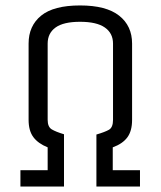

<svg xmlns="http://www.w3.org/2000/svg" viewBox="-20 -685 590 705"><path d="M334 0V-191Q365 -200 380 -208.5Q395 -217 395 -245V-525Q395 -563 365 -584Q335 -605 274 -605Q213 -605 184 -584Q155 -563 155 -525V-245Q155 -219 170 -210Q185 -201 215 -192V0H55V-60H155V-144Q120 -158 102.5 -181.5Q85 -205 85 -245V-525Q85 -590 131 -627.5Q177 -665 274 -665Q370 -665 417.5 -627.5Q465 -590 465 -525V-245Q465 -204 447.5 -180.5Q430 -157 394 -144V-60H494V0Z"/></svg>

Font: Unica One
Style: Regular
Weight: 400
Designer: Eduardo Rodriguez Tunni
Foundry: Eduardo Rodriguez Tunni
Version: Version 2.000; ttfautohint (v1.8.4.7-5d5b);gftools[0.9.23]